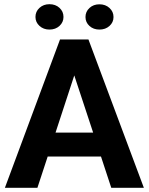

<svg xmlns="http://www.w3.org/2000/svg" viewBox="-20 -900 712 920"><path d="M513.2 0 463.9 -149.9H208.5L159.2 0H3.4L267.6 -710.9H403.8L669.4 0ZM246.1 -264.6H426.3L335.9 -538.6ZM149.9 -818.8Q149.9 -844.7 169.2 -862.3Q188.5 -879.9 216.8 -879.9Q246.1 -879.9 265.1 -862.3Q284.2 -844.7 284.2 -818.8Q284.2 -793.5 265.1 -775.9Q246.1 -758.3 216.8 -758.3Q188.5 -758.3 169.2 -775.9Q149.9 -793.5 149.9 -818.8ZM389.6 -818.4Q389.6 -844.2 408.7 -861.8Q427.7 -879.4 456.5 -879.4Q485.4 -879.4 504.6 -861.8Q523.9 -844.2 523.9 -818.4Q523.9 -793 504.6 -775.6Q485.4 -758.3 456.5 -758.3Q427.7 -758.3 408.7 -775.6Q389.6 -793 389.6 -818.4Z"/></svg>

Font: Vazirmatn RD UI
Style: Bold
Weight: 700
Designer: Saber Rastikerdar
Foundry: Saber Rastikerdar
Version: Version 33.003